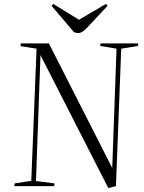

<svg xmlns="http://www.w3.org/2000/svg" viewBox="-20 -952 739 982"><path d="M554 -93 576 -703 493 -717 494 -730H687L686 -717L600 -703L573 0L534 10L187 -670L164 -26L259 -14L257 0H53L55 -14L140 -27L167 -703L85 -716L86 -730H230ZM244 -922 252 -932 384 -851 522 -932 530 -922 425 -810Q400 -783 381 -783Q373 -783 368 -784.5Q363 -786 358 -788Z"/></svg>

Font: Literata 72pt Light
Style: Italic
Weight: 300
Italic angle: -2°
Designer: Latin by Veronika Burian and Jose Scaglione. Greek by Irene Vlachou. Cyrillic by Vera Evstafieva
Foundry: TypeTogether
Version: Version 3.002